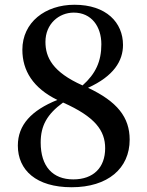

<svg xmlns="http://www.w3.org/2000/svg" viewBox="-20 -771 619 807"><path d="M281 16C433 16 525 -63 525 -184C525 -278 473 -344 350 -402C458 -451 497 -515 497 -582C497 -676 427 -751 293 -751C170 -751 74 -677 74 -562C74 -474 119 -401 221 -351C112 -307 55 -246 55 -159C55 -56 132 16 281 16ZM327 -412C201 -468 171 -530 171 -595C171 -671 228 -718 290 -718C365 -718 406 -659 406 -585C406 -513 382 -461 327 -412ZM245 -340C380 -280 422 -222 422 -148C422 -67 373 -17 288 -17C202 -17 151 -71 151 -172C151 -243 178 -291 245 -340Z"/></svg>

Font: Noto Serif CJK JP SemiBold
Style: Regular
Weight: 600
Designer: Ryoko NISHIZUKA 西塚涼子 (kana & ideographs); Frank Grießhammer (Latin, Greek & Cyrillic); Wenlong ZHANG 张文龙 (bopomofo); San
Foundry: Adobe
Version: Version 2.001;hotconv 1.1.0;makeotfexe 2.6.0